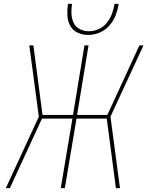

<svg xmlns="http://www.w3.org/2000/svg" viewBox="-20 -969 760 989"><path d="M10 0H31L196 -358H353L293 0H314L374 -358H530L577 0H598L549 -368L719 -735H698L533 -377H377L436 -735H415L356 -377H199L152 -735H131L180 -368ZM434 -789Q464 -789 493 -801Q522 -813 543.5 -837.5Q565 -862 576 -891Q587 -920 591 -949H570Q566 -924 557 -899Q548 -874 530.5 -852Q513 -830 488 -819Q463 -808 438 -808Q413 -808 391 -819Q369 -830 359 -852Q349 -874 348 -899Q347 -924 351 -949H330Q326 -920 327 -891Q328 -862 341 -837.5Q354 -813 379.5 -801Q405 -789 434 -789Z"/></svg>

Font: Iosevka Sparkle Thin
Style: Italic
Weight: 100
Italic angle: -9°
Designer: Belleve Invis
Foundry: Belleve Invis
Version: Version 4.5.0; ttfautohint (v1.8.3)